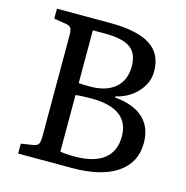

<svg xmlns="http://www.w3.org/2000/svg" viewBox="-104 -798 868 896"><g transform="rotate(15 330.0 -350.0)"><path d="M62 0V-48L120 -57Q139 -60 145 -70Q151 -80 151 -108V-596Q151 -621 144.5 -630.5Q138 -640 118 -643L62 -652V-700H317Q450 -700 513 -659.5Q576 -619 576 -534Q576 -479 535.5 -434.5Q495 -390 431 -375V-370Q522 -362 569 -318.5Q616 -275 616 -199Q616 -104 539.5 -52Q463 0 323 0ZM305 -389Q383 -389 426 -426Q469 -463 469 -530Q469 -592 431.5 -619Q394 -646 308 -646H250V-391Q260 -390 273 -389.5Q286 -389 305 -389ZM321 -55Q413 -55 461 -92.5Q509 -130 509 -202Q509 -337 325 -337Q275 -337 250 -333V-60Q273 -55 321 -55Z"/></g></svg>

Font: Literata 12pt
Style: Regular
Weight: 400
Designer: Latin by Veronika Burian and Jose Scaglione. Greek by Irene Vlachou. Cyrillic by Vera Evstafieva.
Foundry: TypeTogether
Version: Version 3.002